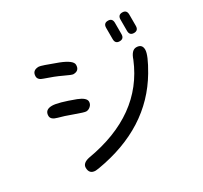

<svg xmlns="http://www.w3.org/2000/svg" viewBox="-163 -1007 1326 1256"><g transform="rotate(-30 500.0 -379.0)"><path d="M176.8 -23.4Q176.8 -57.6 227.5 -69.3Q661.1 -142.6 799.8 -479.5Q820.3 -541 856.4 -541Q900.4 -541 900.4 -498Q900.4 -458 838.9 -353.5Q657.2 -45.9 249 22.5L224.6 25.4Q176.8 25.4 176.8 -23.4ZM284.2 -365.2Q220.7 -388.7 181.6 -398.4Q134.8 -410.2 134.8 -439.5Q134.8 -485.4 188.5 -485.4Q232.4 -485.4 352.5 -440.4Q412.1 -417 412.1 -387.7Q412.1 -368.2 397 -354.5Q381.8 -340.8 364.3 -340.8Q350.6 -340.8 284.2 -365.2ZM349.6 -619.1Q297.9 -643.6 230.5 -666Q191.4 -677.7 191.4 -705.1Q191.4 -750 241.2 -750Q256.8 -750 372.1 -706.1Q459 -671.9 459 -638.7Q459 -593.8 413.1 -593.8Q402.3 -593.8 349.6 -619.1ZM750 -664.1V-749Q750 -784.2 783.2 -784.2Q816.4 -784.2 816.4 -749V-664.1Q816.4 -628.9 783.2 -628.9Q750 -628.9 750 -664.1ZM858.4 -664.1V-749Q858.4 -784.2 891.6 -784.2Q924.8 -784.2 924.8 -749V-664.1Q924.8 -628.9 891.6 -628.9Q858.4 -628.9 858.4 -664.1Z"/></g></svg>

Font: jf-openhuninn-2.1
Style: Regular
Weight: 400
Designer: [Kosugi Maru]
Designed by MOTOYA      

[Varela Round]
Joe Prince (Latin component); Avraham Cornfeld (Hebrew component)
Foundry: justfont Co., Ltd.
Version: 2.1